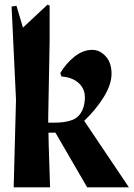

<svg xmlns="http://www.w3.org/2000/svg" viewBox="-20 -808 576 828"><path d="M39 0 49 -378 30 -780 51 -783 79 -689 185 -788 194 -784V-629L188 -306V-279H212Q292 -279 319 -308.5Q346 -338 346 -389Q346 -426 318.5 -450.5Q291 -475 245 -478L240 -493Q265 -535 301.5 -564Q338 -593 378 -593Q410 -593 435.5 -565.5Q461 -538 461 -490Q461 -443 426.5 -388Q392 -333 343 -287L536 0H356L219 -236H189L190 -184L196 0Z"/></svg>

Font: Trickster
Style: Regular
Weight: 400
Designer: Jean-Baptiste Morizot
Foundry: Jean-Baptiste Morizot
Version: Version 2.000;PS 2.0;hotconv 1.0.88;makeotf.lib2.5.647800